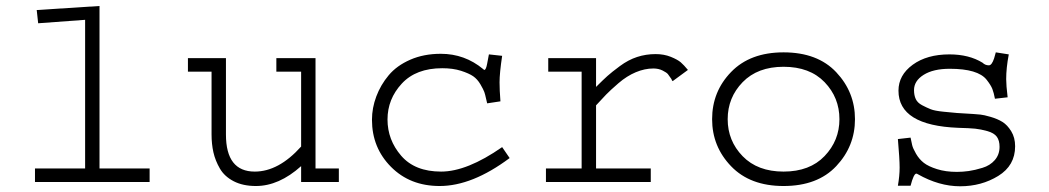

<svg xmlns="http://www.w3.org/2000/svg" viewBox="-20 -617 3556 651"><path d="M104.5 -583 317.4 -596.7V-45.9H487.3V0H98.6V-45.9H268.6V-549.8L109.4 -538.1Z M617.2 -419.9H746.1V-161.1Q746.1 -35.2 843.8 -35.2Q924.8 -35.2 1001 -120.1V-374H917V-419.9H1049.8V-45.9H1128.9V0H1001V-53.7Q925.8 13.7 847.7 13.7Q803.7 13.7 772.5 -2.4Q741.2 -18.6 725.6 -45.4Q710 -72.3 703.6 -100.6Q697.3 -128.9 697.3 -161.1V-374H617.2Z M1637.7 -432.6 1682.6 -427.7Q1673.8 -369.1 1673.8 -337.9Q1673.8 -311.5 1676.8 -273.4L1631.8 -266.6L1627.9 -283.2Q1625 -296.9 1622.1 -305.2Q1619.1 -313.5 1608.9 -331.1Q1598.6 -348.6 1584.5 -358.4Q1570.3 -368.2 1543 -377Q1515.6 -385.7 1479.5 -385.7Q1390.6 -385.7 1342.3 -333.5Q1293.9 -281.2 1293.9 -211.9Q1293.9 -142.6 1340.3 -88.9Q1386.7 -35.2 1475.6 -35.2Q1563.5 -35.2 1682.6 -118.2L1708 -81.1Q1581.1 13.7 1470.7 13.7Q1370.1 13.7 1305.7 -51.3Q1241.2 -116.2 1241.2 -210.9Q1241.2 -251 1255.9 -290Q1270.5 -329.1 1297.9 -361.8Q1325.2 -394.5 1371.1 -414.6Q1417 -434.6 1474.6 -434.6Q1555.7 -434.6 1618.2 -382.8Q1621.1 -379.9 1622.1 -379.9Q1627.9 -379.9 1631.8 -401.4Q1633.8 -414.1 1637.7 -432.6Z M1838.9 -419.9H2001V-322.3Q2025.4 -346.7 2039.6 -359.4Q2053.7 -372.1 2082 -393.1Q2110.4 -414.1 2140.1 -423.8Q2169.9 -433.6 2203.1 -433.6Q2231.4 -433.6 2254.4 -424.3Q2277.3 -415 2288.1 -405.8Q2298.8 -396.5 2312.5 -379.9L2260.7 -341.8Q2256.8 -345.7 2256.8 -348.6Q2249 -360.4 2244.6 -365.7Q2240.2 -371.1 2226.6 -377.9Q2212.9 -384.8 2195.3 -384.8Q2166 -384.8 2135.7 -372.1Q2105.5 -359.4 2077.1 -335Q2048.8 -310.5 2035.2 -296.4Q2021.5 -282.2 2001 -259.8V-45.9H2186.5V0H1831.1V-45.9H1952.1V-374H1838.9Z M2394.5 -212.9Q2394.5 -306.6 2459 -373Q2523.4 -439.5 2636.7 -439.5Q2752 -439.5 2815.4 -372.1Q2878.9 -304.7 2878.9 -212.9Q2878.9 -121.1 2815.4 -53.7Q2752 13.7 2636.7 13.7Q2523.4 13.7 2459 -53.2Q2394.5 -120.1 2394.5 -212.9ZM2636.7 -35.2Q2725.6 -35.2 2775.9 -87.9Q2826.2 -140.6 2826.2 -212.9Q2826.2 -286.1 2775.9 -338.4Q2725.6 -390.6 2636.7 -390.6Q2548.8 -390.6 2498 -338.4Q2447.3 -286.1 2447.3 -212.9Q2447.3 -139.6 2498 -87.4Q2548.8 -35.2 2636.7 -35.2Z M3356.4 -439.5 3400.4 -432.6Q3391.6 -386.7 3391.6 -348.6Q3391.6 -328.1 3396.5 -287.1L3353.5 -282.2Q3349.6 -302.7 3344.7 -315.4Q3339.8 -328.1 3325.2 -346.7Q3310.5 -365.2 3279.3 -374.5Q3248 -383.8 3200.2 -383.8Q3144.5 -383.8 3111.8 -363.3Q3079.1 -342.8 3079.1 -311.5Q3079.1 -293.9 3085 -281.2Q3090.8 -268.6 3106.4 -260.3Q3122.1 -252 3135.7 -246.6Q3149.4 -241.2 3178.2 -238.3Q3207 -235.4 3224.6 -233.9Q3242.2 -232.4 3280.3 -230.5Q3293 -229.5 3304.2 -228.5Q3315.4 -227.5 3338.9 -220.7Q3362.3 -213.9 3378.9 -203.6Q3395.5 -193.4 3408.7 -171.9Q3421.9 -150.4 3421.9 -121.1Q3421.9 -55.7 3364.7 -20.5Q3307.6 14.6 3235.4 14.6Q3164.1 14.6 3091.8 -26.4Q3088.9 -28.3 3086.9 -28.3Q3078.1 -28.3 3067.4 12.7H3024.4Q3030.3 -20.5 3030.3 -48.8Q3030.3 -78.1 3024.4 -145.5L3067.4 -150.4Q3070.3 -135.7 3072.8 -125Q3075.2 -114.3 3085.9 -95.7Q3096.7 -77.1 3112.3 -64.9Q3127.9 -52.7 3157.2 -43.5Q3186.5 -34.2 3224.6 -34.2Q3244.1 -34.2 3264.6 -37.1Q3285.2 -40 3311 -47.9Q3336.9 -55.7 3353 -74.2Q3369.1 -92.8 3369.1 -119.1Q3369.1 -140.6 3359.9 -153.3Q3350.6 -166 3328.1 -172.4Q3305.7 -178.7 3286.6 -180.7Q3267.6 -182.6 3229.5 -183.6Q3026.4 -191.4 3026.4 -309.6Q3026.4 -362.3 3074.7 -397.5Q3123 -432.6 3199.2 -432.6Q3265.6 -432.6 3311.5 -404.3Q3320.3 -395.5 3333 -395.5Q3342.8 -395.5 3350.6 -418.9Z"/></svg>

Font: Thabit
Style: Regular
Weight: 500
Designer: Regenerated by Nadim Shaikli
Foundry: MAK Alagha
Version: 0.01